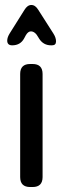

<svg xmlns="http://www.w3.org/2000/svg" viewBox="-20 -742 252 771"><path d="M101 9H111Q151 9 151 -31V-445Q151 -485 111 -485H101Q61 -485 61 -445V-31Q61 9 101 9ZM9 -579Q9 -560 29 -560Q62 -560 77 -588L84 -601Q93 -616 104 -616Q121 -616 134 -592L137 -587Q154 -560 185 -560H189Q205 -560 205 -576Q205 -591 194 -608L134 -702Q122 -722 106 -722Q90 -722 78 -702L19 -608Q9 -592 9 -579Z"/></svg>

Font: WD-XL Lubrifont TC
Style: Regular
Weight: 400
Designer: [WD-XL Lubrifont] Copyright 2020-2022 (c) NightFurySL2001, Skr-ZERO; [ZCOOL QingKe HuangYou] Copyright 2018-2022 (c) The
Version: Version 2.001;hotconv 1.1.1;makeotfexe 2.6.0